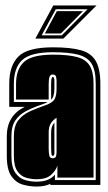

<svg xmlns="http://www.w3.org/2000/svg" viewBox="-20 -680 396 706"><path d="M114 6Q90 6 64.5 -1Q39 -8 22 -32Q5 -56 5 -107V-179Q5 -255 71 -287H14V-372Q14 -439 48 -472.5Q82 -506 175 -506Q239 -506 277 -495.5Q315 -485 332 -456Q349 -427 349 -372V0H165V-4Q144 6 114 6ZM114 -12Q140 -12 156 -19Q172 -26 182 -38V-18H332V-372Q332 -421 317 -445.5Q302 -470 267.5 -479Q233 -488 175 -488Q93 -488 62 -459.5Q31 -431 31 -372V-305H155Q149 -301 138.5 -297.5Q128 -294 115 -289Q96 -282 74 -270.5Q52 -259 37 -238Q22 -217 22 -179V-107Q22 -65 36.5 -44.5Q51 -24 72 -18Q93 -12 114 -12ZM114 -21Q95 -21 76 -26.5Q57 -32 44 -50.5Q31 -69 31 -107V-179Q31 -217 47.5 -238Q64 -259 91 -271Q118 -283 147 -293Q173 -302 180.5 -315Q188 -328 188 -354V-382Q188 -393 185.5 -399.5Q183 -406 174 -406Q165 -406 162 -397Q159 -388 159 -371V-314H39V-372Q39 -425 68 -452Q97 -479 175 -479Q230 -479 262.5 -470.5Q295 -462 309.5 -439Q324 -416 324 -372V-27H191V-71Q186 -54 168.5 -37.5Q151 -21 114 -21ZM168 -313V-371Q168 -397 174 -397Q180 -397 180 -382V-354Q180 -325 168 -313ZM174 -98Q186 -98 187 -110Q188 -116 188 -123.5Q188 -131 188 -141V-247Q175 -239 167 -226.5Q159 -214 159 -193V-135Q159 -120 161 -109Q163 -98 174 -98ZM174 -107Q169 -107 169 -116L168 -135V-193Q168 -216 180 -229V-117Q180 -107 174 -107ZM176 -660H335L213 -538H110ZM133 -550H207L302 -646H185ZM145 -557 189 -639H285L204 -557Z"/></svg>

Font: Alumni Sans Collegiate One SC
Style: Regular
Weight: 400
Designer: Robert E. Leuschke
Foundry: Robert E. Leuschke
Version: Version 1.100